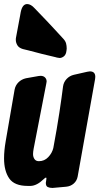

<svg xmlns="http://www.w3.org/2000/svg" viewBox="-28 -937 490 947"><path d="M300 -688Q298 -668 287.5 -659.5Q277 -651 266 -651Q263 -651 253 -653L246 -655Q180 -670 114 -688L85 -695Q65 -701 57.5 -714Q50 -727 50 -740Q50 -749 51 -752L56 -779Q60 -799 63.5 -819Q67 -839 71 -859L74 -876Q82 -917 106 -917Q124 -917 143 -896L167 -871Q184 -854 201.5 -835Q219 -816 238 -796L285 -745Q295 -734 298 -722.5Q301 -711 301 -697ZM402 -583Q412 -585 415 -585Q442 -585 442 -558Q442 -551 441 -547L355 -66Q351 -45 335.5 -31.5Q320 -18 298 -16L231 -10Q217 -10 207.5 -14.5Q198 -19 198 -35Q198 -38 200 -48Q201 -52 201 -57Q201 -61 199 -61Q195 -61 187 -53Q154 -21 123 -20H109Q43 -20 17.5 -57Q-8 -94 -8 -156Q-8 -175 -6 -196Q-4 -217 0 -240L44 -495Q48 -516 63 -531Q78 -546 100 -551L162 -562Q166 -563 172 -563Q186 -563 194 -555Q202 -547 202 -535Q202 -533 200 -523L138 -204Q135 -188 135 -177Q135 -163 142 -152.5Q149 -142 164 -142Q191 -142 210 -162Q229 -182 235 -207Q253 -303 265 -382.5Q277 -462 283 -511Q286 -532 300.5 -547.5Q315 -563 336 -568Z"/></svg>

Font: Bangerz 2
Style: Regular
Weight: 400
Designer: vernon adams
Foundry: Vernon Adams
Version: Version 2.10;December 28, 2023;FontCreator 13.0.0.2683 64-bi